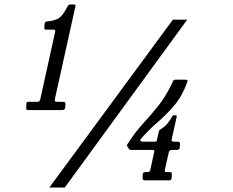

<svg xmlns="http://www.w3.org/2000/svg" viewBox="-20 -808 1040 858"><path d="M97 -328.5 98 -343.5Q98 -350.5 100.2 -351.8Q102.5 -353 109.5 -353H144Q152.5 -353 155.5 -355.5Q158.5 -358 160.5 -366.5L225.5 -661.5Q227.5 -670 226.2 -672.8Q225 -675.5 217 -675.5H188.5Q182 -675.5 179.8 -677.2Q177.5 -679 178 -686L179 -699Q179.5 -707.5 183.5 -710Q187.5 -712.5 196 -713Q213 -713.5 235.5 -723Q258 -732.5 279.5 -775Q282.5 -780.5 285.2 -784.2Q288 -788 296 -788H307Q313 -788 315.8 -786.8Q318.5 -785.5 317 -779.5L226 -369Q224 -358 226 -355.5Q228 -353 239 -353H258Q264.5 -353 268.5 -351.8Q272.5 -350.5 272.5 -344L271.5 -329Q271 -316 257.5 -316H108Q100.5 -316 98.5 -318.2Q96.5 -320.5 97 -328.5ZM752.5 -720H816.5L269.5 30H200.5ZM748 -30.5 747 -13Q746.5 -2 735.5 -2H628Q616.5 -2 617 -12.5L618 -29Q618.5 -39 630 -39H640Q649.5 -39 651.5 -48L668.5 -126Q670.5 -133.5 669.2 -135.8Q668 -138 660.5 -138H570Q562.5 -138 560.2 -139Q558 -140 555.5 -143.5L549.5 -153Q546.5 -157 547.5 -159.8Q548.5 -162.5 552.5 -168.5Q584.5 -218 619.2 -255.8Q654 -293.5 687.2 -335Q720.5 -376.5 749 -436Q752.5 -443 754.2 -447.5Q756 -452 766 -452H805.5Q815 -452 817 -450Q819 -448 816 -439Q794 -378 758.5 -336.5Q723 -295 684 -261.5Q645 -228 612.5 -190.5Q606 -183.5 607.2 -179.2Q608.5 -175 621.5 -175H673Q678.5 -175 679.5 -176.8Q680.5 -178.5 681.5 -183.5L689 -217.5Q690.5 -225.5 693 -227Q695.5 -228.5 700.5 -232Q713.5 -240 724.5 -251.8Q735.5 -263.5 747 -283.5Q749.5 -287.5 751 -290.2Q752.5 -293 758.5 -293H762.5Q768.5 -293 769.2 -291.2Q770 -289.5 769 -283.5L748 -189Q746 -180.5 747.8 -177.8Q749.5 -175 757.5 -175H774.5Q784.5 -175 784.5 -164.5L783 -148Q782.5 -138 769.5 -138H748Q736.5 -138 734 -126L717 -50.5Q715.5 -43.5 717.2 -41.2Q719 -39 726.5 -39H736.5Q742.5 -39 745.5 -37.8Q748.5 -36.5 748 -30.5Z"/></svg>

Font: Besley* Condensed Medium
Style: Italic
Weight: 500
Width: 3
Italic angle: -13°
Designer: Owen Earl
Foundry: indestructible type*
Version: Version 3.000; ttfautohint (v1.8.3)